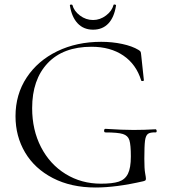

<svg xmlns="http://www.w3.org/2000/svg" viewBox="-20 -822 754 854"><path d="M49 -305Q49 -402 98.5 -477Q148 -552 234.5 -594Q321 -636 430 -636Q479 -636 523.5 -626.5Q568 -617 596 -600Q604 -595 605.5 -591.5Q607 -588 608 -577L620 -465Q620 -462 614.5 -461.5Q609 -461 608 -464Q586 -536 528.5 -575Q471 -614 387 -614Q261 -614 192 -541Q123 -468 123 -341Q123 -244 162.5 -167.5Q202 -91 272 -48Q342 -5 429 -5Q480 -5 508 -14Q536 -23 549 -49Q562 -75 562 -126Q562 -178 555.5 -198.5Q549 -219 526.5 -226Q504 -233 449 -233Q443 -233 443 -241Q443 -244 444.5 -246.5Q446 -249 448 -249Q526 -244 574 -244Q621 -244 672 -247Q674 -247 675.5 -244.5Q677 -242 677 -240Q677 -233 672 -233Q648 -234 638 -226.5Q628 -219 625 -196Q622 -173 622 -116Q622 -71 625.5 -52Q629 -33 629 -28Q629 -22 627 -20Q625 -18 618 -16Q497 12 405 12Q296 12 215 -30Q134 -72 91.5 -144Q49 -216 49 -305ZM291 -797Q290 -801 295 -801.5Q300 -802 302 -800Q309 -773 335.5 -753Q362 -733 394 -733Q425 -733 451.5 -753Q478 -773 485 -800Q485 -802 489 -802Q492 -802 494.5 -800.5Q497 -799 496 -797Q488 -745 462 -717.5Q436 -690 394 -690Q352 -690 325.5 -718Q299 -746 291 -797Z"/></svg>

Font: Cormorant
Style: Regular
Weight: 400
Designer: Christian Thalmann (Catharsis Fonts)
Foundry: Catharsis Fonts
Version: Version 4.000